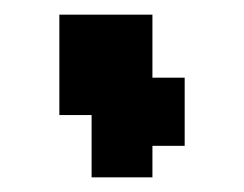

<svg xmlns="http://www.w3.org/2000/svg" viewBox="-20 -658 333 262"><path d="M105 -416V-442V-480V-501H61V-638H188V-552H232V-459H188V-416Z"/></svg>

Font: Pixelify Sans
Style: Bold
Weight: 700
Designer: Stefie Justprince
Foundry: Typecalism Foundryline
Version: Version 1.000